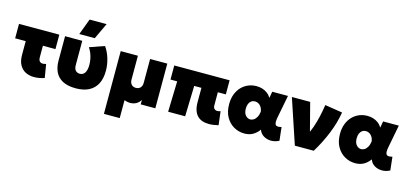

<svg xmlns="http://www.w3.org/2000/svg" viewBox="-77 -1360 4632 2158"><g transform="rotate(15 2239.0 -281.0)"><path d="M315.5 14Q259 14 215.2 -8.2Q171.5 -30.5 146.5 -76.2Q121.5 -122 121.5 -192V-352H-1.5V-520H467.5V-352H321.5V-219Q321.5 -185.5 335.2 -171.2Q349 -157 371.5 -157Q380 -157 389.5 -159Q399 -161 409.5 -164L435.5 -7Q404 3.5 373.8 8.8Q343.5 14 315.5 14Z M802.5 15Q704 15 645.2 -17.5Q586.5 -50 560.5 -106.2Q534.5 -162.5 534.5 -234V-520H734.5V-237Q734.5 -198 752.2 -176.5Q770 -155 803.5 -155Q822 -155 836.5 -163.2Q851 -171.5 861 -187Q871 -202.5 876.2 -225.5Q881.5 -248.5 881.5 -277.5Q881.5 -313 875 -346.8Q868.5 -380.5 856 -411.8Q843.5 -443 825 -470L997 -530Q1035.5 -476.5 1057 -405.2Q1078.5 -334 1078.5 -263Q1078.5 -172 1046.2 -110.2Q1014 -48.5 952.5 -17Q891 14.5 802.5 15ZM682.5 -585 752.5 -772H950.5L862.5 -585Z M1182 210V-520H1382V-241Q1382 -207.5 1400.8 -186.2Q1419.5 -165 1453 -165Q1475.5 -165 1491.5 -174.8Q1507.5 -184.5 1515.8 -201.5Q1524 -218.5 1524 -241V-520H1724V0H1554V-51Q1531.5 -16 1500.5 -0.5Q1469.5 15 1435 15Q1418.5 15 1401 11.5Q1383.5 8 1366 2V210Z M2350 15Q2307.5 15 2273.5 3.2Q2239.5 -8.5 2215.2 -33Q2191 -57.5 2178 -96.2Q2165 -135 2165 -189V-356H2081L2071 0H1873L1883 -356H1805V-520H2449V-356H2356V-204Q2356 -176.5 2370 -163.8Q2384 -151 2404 -151Q2412.5 -151 2421.5 -153Q2430.5 -155 2441 -158L2460 0Q2430 7.5 2402.5 11.2Q2375 15 2350 15Z M2762 15Q2695.5 15 2638.8 -17.5Q2582 -50 2547.5 -111.5Q2513 -173 2513 -260Q2513 -325.5 2532.8 -376.8Q2552.5 -428 2586.8 -463.2Q2621 -498.5 2665.5 -516.8Q2710 -535 2760 -535Q2795 -535 2827 -525.5Q2859 -516 2885.8 -496.2Q2912.5 -476.5 2932 -445L2945 -520H3128L3078 -260Q3071.5 -226.5 3071.5 -204.2Q3071.5 -182 3079.5 -170.8Q3087.5 -159.5 3104.5 -158Q3121.5 -156.5 3149 -164L3166 -8.5Q3119.5 16 3071.2 15Q3023 14 2985.2 -9.2Q2947.5 -32.5 2933 -75Q2900 -30 2858.5 -7.5Q2817 15 2762 15ZM2786 -155Q2805.5 -155 2824.8 -166.8Q2844 -178.5 2858.8 -203.8Q2873.5 -229 2879 -269Q2876.5 -287 2870.8 -302Q2865 -317 2856.2 -328.8Q2847.5 -340.5 2836.5 -348.5Q2825.5 -356.5 2813 -360.8Q2800.5 -365 2787 -365Q2763.5 -365 2745.5 -352.5Q2727.5 -340 2717.2 -316.8Q2707 -293.5 2707 -261Q2707 -208.5 2731.5 -181.8Q2756 -155 2786 -155Z M3347.5 0 3173.5 -520H3386.5L3493 -109L3447 -149.5Q3475.5 -198 3497.8 -262.8Q3520 -327.5 3535.5 -397.2Q3551 -467 3560 -529.5L3763.5 -497.5Q3743.5 -372.5 3691.2 -244.5Q3639 -116.5 3567.5 0Z M4052 15Q3985.5 15 3928.8 -17.5Q3872 -50 3837.5 -111.5Q3803 -173 3803 -260Q3803 -325.5 3822.8 -376.8Q3842.5 -428 3876.8 -463.2Q3911 -498.5 3955.5 -516.8Q4000 -535 4050 -535Q4085 -535 4117 -525.5Q4149 -516 4175.8 -496.2Q4202.5 -476.5 4222 -445L4235 -520H4418L4368 -260Q4361.5 -226.5 4361.5 -204.2Q4361.5 -182 4369.5 -170.8Q4377.5 -159.5 4394.5 -158Q4411.5 -156.5 4439 -164L4456 -8.5Q4409.5 16 4361.2 15Q4313 14 4275.2 -9.2Q4237.5 -32.5 4223 -75Q4190 -30 4148.5 -7.5Q4107 15 4052 15ZM4076 -155Q4095.5 -155 4114.8 -166.8Q4134 -178.5 4148.8 -203.8Q4163.5 -229 4169 -269Q4166.5 -287 4160.8 -302Q4155 -317 4146.2 -328.8Q4137.5 -340.5 4126.5 -348.5Q4115.5 -356.5 4103 -360.8Q4090.5 -365 4077 -365Q4053.5 -365 4035.5 -352.5Q4017.5 -340 4007.2 -316.8Q3997 -293.5 3997 -261Q3997 -208.5 4021.5 -181.8Q4046 -155 4076 -155Z"/></g></svg>

Font: Geologica Black
Style: Regular
Weight: 900
Designer: Sindre Bremnes, Frode Helland
Foundry: Monokrom Skriftforlag AS
Version: Version 1.010;gftools[0.9.28]